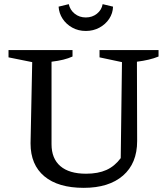

<svg xmlns="http://www.w3.org/2000/svg" viewBox="-20 -894 800 924"><path d="M383 10Q260 10 193.5 -45.5Q127 -101 127 -204L135 -595L21 -618V-653H329V-622Q309 -613 285 -607Q261 -601 228 -597V-200Q228 -131 270.5 -94.5Q313 -58 394 -58Q452 -58 492 -76Q532 -94 561 -133L567 -595L459 -618V-653H743V-622Q721 -613 695.5 -607Q670 -601 639 -597L640 -215Q640 -108 572 -49Q504 10 383 10ZM393 -745Q357 -745 328 -761Q299 -777 281.5 -803.5Q264 -830 262 -862L311 -874Q317 -846 339.5 -828Q362 -810 393 -810Q424 -810 446.5 -828Q469 -846 474 -874L524 -862Q523 -830 505.5 -803.5Q488 -777 458.5 -761Q429 -745 393 -745Z"/></svg>

Font: Piazzolla 24pt Medium
Style: Regular
Weight: 500
Designer: Juan Pablo del Peral
Foundry: Huerta Tipografica
Version: Version 2.005